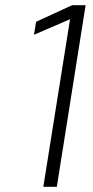

<svg xmlns="http://www.w3.org/2000/svg" viewBox="-20 -720 357 740"><path d="M258 -700 119 -636 111 -586 250 -646 147 0H199L310 -700Z"/></svg>

Font: Arthouse Owned Light
Style: Italic
Weight: 300
Italic angle: -10°
Designer: Jeremy Tribby
Foundry: Tribby Type
Version: Version 1.000;PS 001.000;hotconv 1.0.88;makeotf.lib2.5.64775